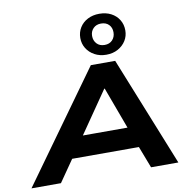

<svg xmlns="http://www.w3.org/2000/svg" viewBox="-142 -1118 1195 1219"><g transform="rotate(-10 455.5 -508.5)"><path d="M-38 0 469 -705H626L909 0H733L657 -198L727 -140H198L290 -199L152 0ZM527 -543 312 -231 277 -274H690L645 -232L530 -543ZM578 -753Q536 -753 503 -771Q470 -789 451.5 -819Q433 -849 433 -886Q433 -923 451.5 -953Q470 -983 503 -1000Q536 -1017 578 -1017Q621 -1017 653.5 -1000Q686 -983 704.5 -953Q723 -923 723 -885Q723 -848 704.5 -818.5Q686 -789 653.5 -771Q621 -753 578 -753ZM578 -816Q610 -816 628.5 -836Q647 -856 647 -886Q647 -916 628.5 -935Q610 -954 578 -954Q547 -954 528 -934.5Q509 -915 509 -886Q509 -856 527.5 -836Q546 -816 578 -816Z"/></g></svg>

Font: Nunito Sans 10pt Expanded ExtraBold
Style: Italic
Weight: 800
Width: 7
Italic angle: -9°
Designer: Vernon Adams
Foundry: Vernon Adams
Version: Version 3.101;gftools[0.9.27]